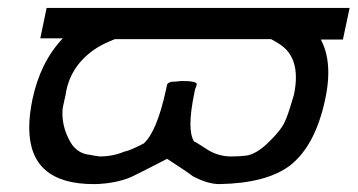

<svg xmlns="http://www.w3.org/2000/svg" viewBox="-20 -448 905 486"><path d="M98 -428H865L848 -348H792Q811 -313 811 -264Q811 -233 803 -196Q778 -79 714 -29Q654 16 535 18Q506 18 468 -2Q459 -9 442.5 -20Q426 -31 403 -46Q391 -40 368 -28Q345 -16 312 0Q275 16 223 18Q220 18 217 18Q54 18 54 -125Q54 -157 62 -196Q82 -291 139 -351H82ZM478 -234Q476 -226 474 -223L472 -213Q462 -165 462 -134Q462 -105 471 -90Q476 -88 484.5 -82.5Q493 -77 507 -68Q534 -52 565 -52Q575 -52 584.5 -52.5Q594 -53 602 -54Q628 -57 659 -87Q692 -119 701 -140Q704 -146 709 -160Q714 -174 720 -195Q723 -206 724 -208Q729 -232 729 -252Q729 -296 705 -322Q693 -335 666 -349H271Q237 -336 215 -320Q156 -277 146 -208L139 -176Q138 -168 138 -161Q138 -123 159 -87Q176 -59 208 -56Q213 -55 218.5 -54Q224 -53 232 -52Q266 -52 294 -64Q310 -67 344 -85Q377 -115 400 -220L403 -234Q404 -238 414 -241Q418 -241 424 -241.5Q430 -242 440 -243Q478 -243 478 -235Q478 -234 478 -234Z"/></svg>

Font: New Athena Unicode
Style: Italic
Weight: 400
Designer: J. Rusten 1997; rev. by R. Hancock 2001, 2002, rev. by D. Mastronarde 2002-2019
Foundry: Society for Classical Studies (formerly American Philological Association)
Version: Version 5.008